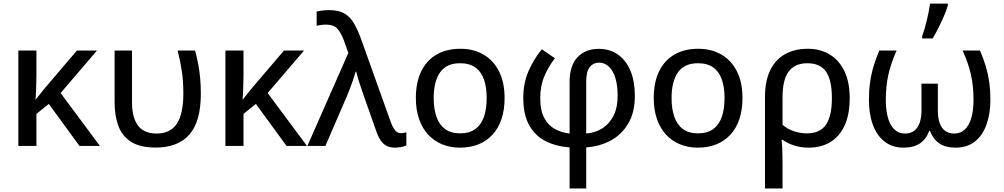

<svg xmlns="http://www.w3.org/2000/svg" viewBox="-20 -823 5662 1083"><path d="M527.3 -538.1 321.8 -298.3 543.5 0H428.2L255.4 -236.8L185.5 -180.7V0H83.5V-538.1H185.5V-397.5Q185.1 -359.9 183.8 -323.2Q182.6 -286.6 180.2 -262.2H182.1Q193.8 -277.3 206.3 -292.5Q218.8 -307.6 230 -322.3L414.1 -538.1Z M857.9 9.3Q769 9.3 718.5 -23.7Q668 -56.6 647.2 -114Q626.5 -171.4 626.5 -243.7V-538.1H724.6V-244.6Q724.6 -160.6 758.1 -115.2Q791.5 -69.8 864.3 -69.8Q939.9 -69.8 977.1 -124.5Q1014.2 -179.2 1014.2 -296.4Q1014.2 -364.3 1005.9 -420.4Q997.6 -476.6 981.9 -538.1H1080.6Q1091.3 -497.6 1098.4 -459.7Q1105.5 -421.9 1109.1 -381.6Q1112.8 -341.3 1112.8 -293Q1112.8 -138.2 1048.6 -64.5Q984.4 9.3 857.9 9.3Z M1695.3 -538.1 1489.7 -298.3 1711.4 0H1596.2L1423.3 -236.8L1353.5 -180.7V0H1251.5V-538.1H1353.5V-397.5Q1353 -359.9 1351.8 -323.2Q1350.6 -286.6 1348.1 -262.2H1350.1Q1361.8 -277.3 1374.3 -292.5Q1386.7 -307.6 1397.9 -322.3L1582 -538.1Z M1713.9 0 1944.8 -524.4 1919.9 -594.7Q1901.9 -641.1 1881.6 -662.6Q1861.3 -684.1 1819.8 -684.1Q1803.2 -684.1 1789.8 -682.1Q1776.4 -680.2 1766.1 -677.7V-757.8Q1774.9 -760.3 1786.4 -762Q1797.9 -763.7 1810.3 -764.9Q1822.8 -766.1 1834.5 -766.1Q1887.2 -766.1 1920.2 -748.3Q1953.1 -730.5 1975.1 -693.8Q1997.1 -657.2 2017.1 -601.6L2183.6 -136.2Q2192.4 -111.8 2201.2 -97.9Q2210 -84 2219.7 -77.9Q2229.5 -71.8 2241.7 -71.8Q2249 -71.8 2257.6 -73.5Q2266.1 -75.2 2272 -76.7V-2.4Q2264.6 1 2254.4 3.7Q2244.1 6.3 2232.7 8.1Q2221.2 9.8 2210 9.8Q2182.1 9.8 2162.6 0.5Q2143.1 -8.8 2129.2 -28.3Q2115.2 -47.9 2104.5 -77.1L2033.7 -277.8Q2027.8 -294.9 2021.2 -314.2Q2014.6 -333.5 2008.3 -352.5Q2002 -371.6 1997.1 -388.9Q1992.2 -406.2 1989.3 -418.9H1985.8Q1977.5 -388.2 1964.6 -352.3Q1951.7 -316.4 1937.5 -282.2L1815.4 0Z M2826.2 -270Q2826.2 -203.6 2808.8 -151.6Q2791.5 -99.6 2758.5 -63.7Q2725.6 -27.8 2679.2 -9Q2632.8 9.8 2574.2 9.8Q2519.5 9.8 2473.9 -9Q2428.2 -27.8 2395 -63.7Q2361.8 -99.6 2343.8 -151.6Q2325.7 -203.6 2325.7 -270Q2325.7 -358.4 2356 -420.7Q2386.2 -482.9 2442.6 -515.4Q2499 -547.9 2577.1 -547.9Q2651.4 -547.9 2707.5 -515.1Q2763.7 -482.4 2794.9 -420.4Q2826.2 -358.4 2826.2 -270ZM2426.3 -270Q2426.3 -208 2442.1 -163.3Q2458 -118.7 2491 -94.7Q2523.9 -70.8 2576.2 -70.8Q2627.4 -70.8 2660.6 -94.7Q2693.8 -118.7 2709.5 -163.3Q2725.1 -208 2725.1 -270Q2725.1 -331.5 2709.5 -375.5Q2693.8 -419.4 2660.9 -442.9Q2627.9 -466.3 2575.2 -466.3Q2498 -466.3 2462.2 -414.8Q2426.3 -363.3 2426.3 -270Z M3036.1 -544.9 3109.9 -494.6Q3072.3 -444.8 3049.8 -391.4Q3027.3 -337.9 3027.3 -268.1Q3027.3 -200.7 3049.3 -158.7Q3071.3 -116.7 3108.9 -95.9Q3146.5 -75.2 3192.9 -69.8V-361.3Q3192.9 -452.6 3237.3 -500Q3281.7 -547.4 3357.4 -547.4Q3420.9 -547.4 3466.6 -514.6Q3512.2 -481.9 3536.6 -422.6Q3561 -363.3 3561 -283.2Q3561 -188.5 3523.4 -125.5Q3485.8 -62.5 3423.3 -29.5Q3360.8 3.4 3286.6 8.3V240.2H3192.9V8.3Q3116.7 2.9 3057.6 -26.9Q2998.5 -56.6 2965.1 -116.5Q2931.6 -176.3 2931.6 -271Q2931.6 -353.5 2960.9 -421.4Q2990.2 -489.3 3036.1 -544.9ZM3358.4 -469.7Q3327.6 -469.7 3307.1 -445.6Q3286.6 -421.4 3286.6 -362.3V-69.8Q3338.4 -74.2 3378.2 -99.6Q3418 -125 3440.9 -170.9Q3463.9 -216.8 3463.9 -282.2Q3463.9 -340.8 3451.2 -382.6Q3438.5 -424.3 3414.8 -447Q3391.1 -469.7 3358.4 -469.7Z M4168 -270Q4168 -203.6 4150.6 -151.6Q4133.3 -99.6 4100.3 -63.7Q4067.4 -27.8 4021 -9Q3974.6 9.8 3916 9.8Q3861.3 9.8 3815.7 -9Q3770 -27.8 3736.8 -63.7Q3703.6 -99.6 3685.5 -151.6Q3667.5 -203.6 3667.5 -270Q3667.5 -358.4 3697.8 -420.7Q3728 -482.9 3784.4 -515.4Q3840.8 -547.9 3918.9 -547.9Q3993.2 -547.9 4049.3 -515.1Q4105.5 -482.4 4136.7 -420.4Q4168 -358.4 4168 -270ZM3768.1 -270Q3768.1 -208 3783.9 -163.3Q3799.8 -118.7 3832.8 -94.7Q3865.7 -70.8 3918 -70.8Q3969.2 -70.8 4002.4 -94.7Q4035.6 -118.7 4051.3 -163.3Q4066.9 -208 4066.9 -270Q4066.9 -331.5 4051.3 -375.5Q4035.6 -419.4 4002.7 -442.9Q3969.7 -466.3 3917 -466.3Q3839.8 -466.3 3804 -414.8Q3768.1 -363.3 3768.1 -270Z M4772.9 -269.5Q4772.9 -179.2 4744.9 -116.7Q4716.8 -54.2 4664.6 -22.2Q4612.3 9.8 4540 9.8Q4498.5 9.8 4460.7 -2Q4422.9 -13.7 4394.5 -34.2H4388.7Q4391.1 -14.6 4392.6 20.5Q4394 55.7 4394 96.2V240.2H4294.9V-275.4Q4294.9 -365.7 4324 -426Q4353 -486.3 4407.5 -517.1Q4461.9 -547.9 4537.1 -547.9Q4606.9 -547.9 4660.2 -515.6Q4713.4 -483.4 4743.2 -421.4Q4772.9 -359.4 4772.9 -269.5ZM4533.7 -466.3Q4462.9 -466.3 4428.5 -419.2Q4394 -372.1 4394 -275.9V-119.1Q4421.4 -95.2 4457.3 -83Q4493.2 -70.8 4531.7 -70.8Q4606 -70.8 4639.2 -120.1Q4672.4 -169.4 4672.4 -269.5Q4672.4 -369.6 4639.9 -418Q4607.4 -466.3 4533.7 -466.3Z M5507.8 -538.1Q5527.8 -491.7 5540.8 -447.8Q5553.7 -403.8 5560.1 -358.4Q5566.4 -313 5566.4 -260.3Q5566.4 -181.2 5544.4 -120.1Q5522.5 -59.1 5479 -24.7Q5435.5 9.8 5370.1 9.8Q5312.5 9.8 5277.6 -14.6Q5242.7 -39.1 5225.6 -84.5H5221.2Q5205.1 -39.1 5169.7 -14.6Q5134.3 9.8 5077.6 9.8Q5013.7 9.8 4969.7 -24.2Q4925.8 -58.1 4903.6 -118.9Q4881.3 -179.7 4881.3 -260.3Q4881.3 -313 4887.7 -358.4Q4894 -403.8 4907 -447.5Q4919.9 -491.2 4939.9 -538.1H5037.6Q5006.3 -468.8 4991.5 -404.1Q4976.6 -339.4 4976.6 -260.7Q4976.6 -168.5 5004.9 -119.1Q5033.2 -69.8 5084.5 -69.8Q5117.2 -69.8 5137.7 -86.2Q5158.2 -102.5 5168 -131.8Q5177.7 -161.1 5177.7 -199.7V-351.1H5270V-199.7Q5270 -158.2 5280.3 -129.2Q5290.5 -100.1 5311 -85Q5331.5 -69.8 5362.3 -69.8Q5397.5 -69.8 5421.6 -92Q5445.8 -114.3 5458.5 -157Q5471.2 -199.7 5471.2 -260.3Q5471.2 -338.4 5456.3 -403.6Q5441.4 -468.8 5409.7 -538.1ZM5181.6 -606V-619.6Q5188.5 -638.2 5195.3 -661.1Q5202.1 -684.1 5208 -709.2Q5213.9 -734.4 5218.8 -758.5Q5223.6 -782.7 5226.1 -802.7H5326.2V-792Q5319.8 -768.1 5305.9 -735.6Q5292 -703.1 5275.1 -668.9Q5258.3 -634.8 5240.7 -606Z"/></svg>

Font: Open Sans Medium
Style: Regular
Weight: 500
Designer: Monotype Design Team
Foundry: Monotype Imaging Inc.
Version: Version 3.000